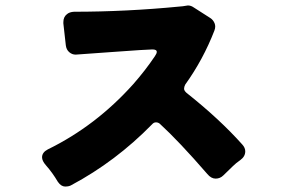

<svg xmlns="http://www.w3.org/2000/svg" viewBox="-20 -719 1040 703"><path d="M554 -529Q554 -538 538 -538Q520 -538 389.5 -528.5Q259 -519 257 -519Q244 -519 233.5 -528Q223 -537 221 -553L212 -633Q212 -635 212 -638Q212 -657 225 -667Q234 -675 251 -676Q441 -676 637 -695Q651 -696 658 -697.5Q665 -699 668 -699Q679 -699 689 -692L750 -653Q761 -646 766 -633Q768 -628 768 -621.5Q768 -615 765 -607Q724 -501 658 -409Q654 -401 654 -394Q654 -387 663 -379Q784 -283 867 -190Q878 -178 878 -165Q878 -146 860 -133Q844 -122 832.5 -110.5Q821 -99 814 -92.5Q807 -86 798 -77Q786 -65 769.5 -65Q753 -65 739 -82Q635 -202 565 -266Q559 -271 551 -271Q543 -271 537 -264Q404 -128 241 -41Q233 -36 218.5 -36Q204 -36 192 -53Q172 -87 148 -114Q134 -130 134 -143Q134 -161 155 -172Q331 -258 468 -411Q512 -461 547 -513Q554 -523 554 -529Z"/></svg>

Font: Tsunagi Gothic Black
Style: Regular
Weight: 900
Designer: Yoshimichi Ohira
Foundry: Positype
Version: Version 1.001